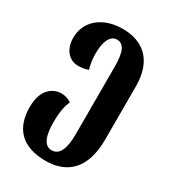

<svg xmlns="http://www.w3.org/2000/svg" viewBox="-194 -652 904 1009"><g transform="rotate(30 258.0 -148.0)"><path d="M244 254C381 254 460 169 460 1V-322C460 -481 373 -550 250 -550C131 -550 47 -482 47 -380C47 -309 87 -264 143 -264C161 -264 182 -267 203 -274C195 -301 190 -333 190 -368C190 -432 208 -486 252 -486C293 -486 312 -446 312 -358V53C312 138 292 190 244 190C197 190 179 138 179 56C179 -13 190 -51 201 -75C188 -87 165 -95 141 -95C90 -95 31 -58 31 50C31 178 99 254 244 254Z"/></g></svg>

Font: Noto Serif Georgian ExtraCondensed ExtraBold
Style: Regular
Weight: 800
Width: 2
Designer: Monotype Design Team, Akaki Razmadze
Foundry: Google LLC
Version: Version 2.003